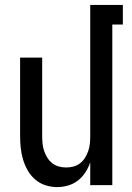

<svg xmlns="http://www.w3.org/2000/svg" viewBox="-20 -755 540 783"><path d="M213 8Q189 8 165.5 0.5Q142 -7 123.5 -23Q105 -39 93 -60Q81 -81 74 -104.5Q67 -128 64.5 -152Q62 -176 62 -200V-520H152V-200Q152 -185 153.5 -169.5Q155 -154 160 -139.5Q165 -125 173 -112Q181 -99 193 -89.5Q205 -80 220 -76Q235 -72 250 -72Q265 -72 280 -76Q295 -80 307 -89.5Q319 -99 327 -112Q335 -125 340 -139.5Q345 -154 346.5 -169.5Q348 -185 348 -200V-735H481V-655H438V0H348V-93Q341 -72 328.5 -52.5Q316 -33 298 -19Q280 -5 258 1.5Q236 8 213 8Z"/></svg>

Font: Iosevka Term Curly Medium
Style: Regular
Weight: 500
Designer: Belleve Invis
Foundry: Belleve Invis
Version: Version 32.3.0